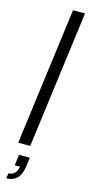

<svg xmlns="http://www.w3.org/2000/svg" viewBox="-152 -835 519 1081"><g transform="rotate(15 108.0 -294.5)"><path d="M94 0H24L129 -800H199ZM11 211 15 181Q59 181 69 128H38L46 65H109L102 117Q90 211 11 211Z"/></g></svg>

Font: Tanohe Sans
Style: Italic
Weight: 400
Designer: Village Type and Design LLC & Cristiano Sobral
Foundry: Cooper Hewitt Smithsonian Design Museum
Version: Version 1.00;September 29, 2021;FontCreator 13.0.0.2655 64-b